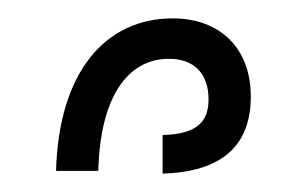

<svg xmlns="http://www.w3.org/2000/svg" viewBox="-20 -846 330 209"><path d="M41 -660H87C89 -739 118 -782 164 -782C192 -782 207 -765 207 -738C207 -713 194 -700 157 -699V-657C220 -659 253 -686 253 -741C253 -794 219 -826 168 -826C95 -826 44 -768 41 -660Z"/></svg>

Font: Noto Sans Armenian ExtraCondensed Light
Style: Regular
Weight: 300
Width: 2
Designer: Monotype Design Team
Foundry: Monotype Imaging Inc.
Version: Version 2.008